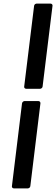

<svg xmlns="http://www.w3.org/2000/svg" viewBox="-20 -782 311 1064"><path d="M114 -302C113 -297 117 -290 125 -290H202C207 -290 215 -294 216 -302L271 -750C272 -755 268 -762 260 -762H183C178 -762 170 -758 169 -750ZM116 -222C111 -222 103 -217 102 -209L46 250C45 255 49 262 57 262H134C139 262 147 258 148 250L204 -209C205 -214 201 -222 193 -222Z"/></svg>

Font: Falling Sky
Style: BdObl
Weight: 700
Designer: Paul D. Hunt
Foundry: Adobe Systems Incorporated
Version: Version 1.02